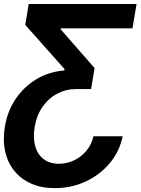

<svg xmlns="http://www.w3.org/2000/svg" viewBox="-22 -748 720 983"><path d="M606 -50.3Q590.3 27.3 539.8 87.4Q489.3 147.5 416.3 181.4Q343.3 215.3 258.3 215.3Q190.4 215.3 137.9 192.1Q85.4 168.9 51.3 126.7Q17.1 84.5 4.4 27.1Q-8.3 -30.3 2.9 -99.1Q16.1 -179.7 58.8 -242.4Q101.6 -305.2 165.8 -343.3Q230 -381.3 307.1 -387.2L308.6 -394L107.4 -620.6L125 -727.5H677.2L656.2 -603H289.1V-597.2L462.4 -399.4L444.3 -292H368.2Q315.9 -292 271 -268.3Q226.1 -244.6 195.6 -200.7Q165 -156.7 155.3 -96.2Q146.5 -42.5 158 -0.5Q169.4 41.5 200.4 65.9Q231.4 90.3 279.8 90.3Q321.3 90.3 358.2 72.5Q395 54.7 421.1 22.9Q447.3 -8.8 456.5 -50.3Z"/></svg>

Font: Inter 28pt
Style: Bold Italic
Weight: 700
Italic angle: -9.3988°
Designer: Rasmus Andersson
Foundry: rsms
Version: Version 4.001;git-66647c0bb